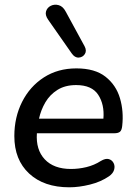

<svg xmlns="http://www.w3.org/2000/svg" viewBox="-20 -788 577 817"><path d="M275 9Q167 9 104 -49.5Q41 -108 41 -209Q41 -289 74 -354.5Q107 -420 166.5 -458.5Q226 -497 305 -497Q384 -497 429 -461.5Q474 -426 490.5 -370Q507 -314 500 -252Q498 -233 490 -227Q482 -221 467 -221H137Q132 -151 170.5 -110Q209 -69 282 -69Q315 -69 348 -77Q381 -85 409 -103Q429 -115 443 -111Q457 -107 463.5 -94Q470 -81 465.5 -65.5Q461 -50 444 -38Q409 -14 362.5 -2.5Q316 9 275 9ZM304 -426Q257 -426 224.5 -405.5Q192 -385 173 -352.5Q154 -320 146 -283H420Q425 -343 398 -384.5Q371 -426 304 -426ZM285 -561 185 -704Q171 -724 176 -740Q181 -756 196.5 -763.5Q212 -771 230 -766Q248 -761 260 -738L340 -591Q350 -572 341 -558Q332 -544 315 -543Q298 -542 285 -561Z"/></svg>

Font: Nunito SemiBold
Style: Italic
Weight: 600
Italic angle: -9°
Designer: Vernon Adams
Foundry: Vernon Adams
Version: Version 3.601; ttfautohint (v1.8.2.53-6de2)